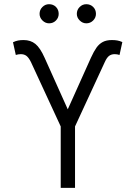

<svg xmlns="http://www.w3.org/2000/svg" viewBox="-20 -911 656 931"><path d="M274.4 -297.9 129.9 -610.4Q119.1 -631.8 108.2 -640.1Q97.2 -648.4 81.1 -648.4Q68.4 -648.4 56.6 -644.5L43 -706.1Q56.2 -712.4 67.9 -714.6Q79.6 -716.8 94.7 -716.8Q128.4 -716.8 151.6 -698Q174.8 -679.2 196.3 -630.9L308.6 -380.9L420.9 -630.9Q435.1 -662.1 448 -680.2Q460.9 -698.2 478.5 -707.5Q496.1 -716.8 522.5 -716.8Q537.1 -716.8 548.6 -714.8Q560.1 -712.9 573.2 -707L559.6 -644.5Q547.9 -648.4 536.1 -648.4Q520 -648.4 509 -640.1Q498 -631.8 488.3 -610.4L343.8 -297.9V0H274.4ZM171.9 -843.8Q171.9 -863.3 185.5 -877Q199.2 -890.6 217.8 -890.6Q238.3 -890.6 251.5 -877.2Q264.6 -863.8 264.6 -843.8Q264.6 -825.2 251.2 -811.5Q237.8 -797.9 217.8 -797.9Q199.7 -797.9 185.8 -811.8Q171.9 -825.7 171.9 -843.8ZM352.5 -843.8Q352.5 -863.3 366.2 -877Q379.9 -890.6 398.4 -890.6Q418.5 -890.6 431.9 -877.2Q445.3 -863.8 445.3 -843.8Q445.3 -825.2 431.6 -811.5Q418 -797.9 398.4 -797.9Q380.4 -797.9 366.5 -811.8Q352.5 -825.7 352.5 -843.8Z"/></svg>

Font: Pretendard JP Light
Style: Regular
Weight: 300
Designer: Base glyphs from Inter by Rasmus Andersson; Hangeul glyphs from Noto Sans CJK(Source Han Sans) by Jang Soo-young and Kan
Foundry: Kil Hyung-jin
Version: Version 1.309